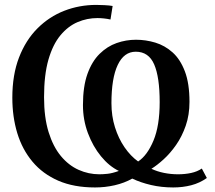

<svg xmlns="http://www.w3.org/2000/svg" viewBox="-20 -772 900 802"><path d="M823 -68 844 -28.5Q814.5 -7.5 778.8 1.8Q743 11 703.5 11Q654.5 11 610.8 0.8Q567 -9.5 532.5 -26Q499.5 -7.5 459.2 1.8Q419 11 377 11Q288.5 11 223.5 -17.2Q158.5 -45.5 115.8 -96.5Q73 -147.5 52.2 -215.8Q31.5 -284 31.5 -364Q31.5 -459.5 59.5 -532Q87.5 -604.5 136.5 -653.5Q185.5 -702.5 248.5 -727Q311.5 -751.5 382 -751.5Q395.5 -751.5 416.2 -750.5Q437 -749.5 450.5 -747L441.5 -690.5Q428.5 -693.5 414 -695Q399.5 -696.5 387 -696.5Q343.5 -696.5 303.8 -679.5Q264 -662.5 232.2 -624.2Q200.5 -586 182.2 -522.5Q164 -459 164 -366Q164 -281.5 183 -220.2Q202 -159 234.5 -120Q267 -81 308.5 -62.5Q350 -44 395 -44Q410 -44 429.2 -46Q448.5 -48 476.5 -58Q436 -77.5 402 -119Q368 -160.5 347.2 -216Q326.5 -271.5 326.5 -333Q326.5 -410.5 345.2 -463Q364 -515.5 396 -547Q428 -578.5 467.2 -592.2Q506.5 -606 548 -606Q589 -606 628.8 -594Q668.5 -582 700.8 -553.2Q733 -524.5 752.2 -474Q771.5 -423.5 771.5 -346.5Q771.5 -292 755.8 -246.8Q740 -201.5 715.5 -166.5Q691 -131.5 663.5 -106.5Q636 -81.5 612.5 -67Q636.5 -55.5 665 -49.8Q693.5 -44 724 -44Q752.5 -44 778.2 -49.5Q804 -55 823 -68ZM557 -97.5Q595 -122.5 621 -184.5Q647 -246.5 647 -345.5Q647 -450 624 -503Q601 -556 547 -556Q498 -556 471.8 -500.8Q445.5 -445.5 445.5 -341Q445.5 -287.5 460.2 -240.5Q475 -193.5 500.2 -156.8Q525.5 -120 557 -97.5Z"/></svg>

Font: Merriweather 24pt SemiBold
Style: Regular
Weight: 600
Designer: Eben Sorkin
Foundry: Eben Sorkin
Version: Version 2.100